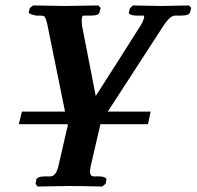

<svg xmlns="http://www.w3.org/2000/svg" viewBox="-20 -454 719 702"><path d="M193.8 151.9 227.1 7.8 229 8.8Q228 7.8 228 4.9Q228 2 227.1 0H48.8L60.1 -45.9H217.8Q196.8 -149.9 154.8 -356Q148.9 -386.7 142.1 -394Q137.7 -397 127 -397H111.8Q84 -402.8 85 -409.2L88.9 -424.8L101.1 -434.1Q206.1 -432.1 219.2 -432.1L339.8 -434.1L348.1 -424.8L344.2 -410.2Q342.3 -397 313 -397H285.2Q281.2 -397 279.8 -389.2Q277.8 -379.4 279.8 -360.8L330.1 -103Q357.9 -146 412.4 -231.9Q466.8 -317.9 494.1 -360.8Q502.9 -375 506.8 -388.2Q507.8 -397 504.9 -397H475.1Q449.2 -398.9 451.2 -409.2L455.1 -423.8L465.8 -434.1Q557.6 -432.1 570.8 -432.1L670.9 -434.1L679.2 -424.8L674.8 -409.2Q671.9 -397 642.1 -397H620.1Q601.1 -397 575.2 -356L374 -45.9H530.8L521 0H347.2L312 151.9Q309.1 165 309.1 173.8Q309.1 190.9 323.2 190.9H341.8Q354 190.9 362.1 194.6Q370.1 198.2 369.1 203.1L366.2 217.8L354 228Q272 226.1 233.9 226.1L117.2 228L109.9 217.8L112.8 203.1Q115.7 190.9 146 190.9H164.1Q185.1 190.9 193.8 151.9Z"/></svg>

Font: Linux Libertine
Style: Semibold Italic
Weight: 600
Italic angle: -11.5°
Designer: Philipp H. Poll
Foundry: Philipp H. Poll
Version: Version 5.1.2 ; ttfautohint (v0.9)